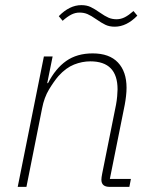

<svg xmlns="http://www.w3.org/2000/svg" viewBox="-20 -728 592 748"><path d="M49 0 151 -508H185L164 -404H167Q196 -461 238 -490.5Q280 -520 341 -520Q406 -520 439.5 -484.5Q473 -449 473 -386Q473 -371 471 -353.5Q469 -336 466 -320L408 -31H490L484 0H407Q375 0 375 -28Q375 -36 378 -51L432 -320Q435 -336 436.5 -353Q438 -370 438 -380Q438 -489 332 -489Q300 -489 268.5 -476.5Q237 -464 208 -432Q190 -411 171 -379.5Q152 -348 144 -306L83 0ZM427 -624Q406 -624 390.5 -631.5Q375 -639 355 -653Q335 -667 321 -673Q307 -679 290 -679Q273 -679 257.5 -671Q242 -663 224 -647L209 -665Q251 -708 297 -708Q318 -708 333.5 -700.5Q349 -693 369 -679Q389 -665 403 -659Q417 -653 434 -653Q451 -653 466.5 -661Q482 -669 500 -685L515 -667Q473 -624 427 -624Z"/></svg>

Font: IBM Plex Sans ExtLt
Style: Italic
Weight: 200
Italic angle: -11°
Designer: Mike Abbink, Paul van der Laan, Pieter van Rosmalen
Foundry: Bold Monday
Version: Version 3.005